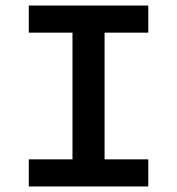

<svg xmlns="http://www.w3.org/2000/svg" viewBox="-20 -674 640 694"><path d="M84 0V-98H242V-556H84V-654H516V-556H358V-98H516V0Z"/></svg>

Font: Source Code Pro SemiBold
Style: Regular
Weight: 600
Monospace: yes
Designer: Paul D. Hunt, Teo Tuominen
Foundry: Adobe Systems Incorporated
Version: Version 1.018;hotconv 1.0.116;makeotfexe 2.5.65601